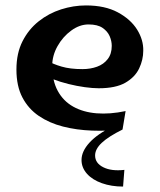

<svg xmlns="http://www.w3.org/2000/svg" viewBox="-20 -475 588 707"><path d="M431.2 2Q374.8 8 318.4 5.9Q262 3.8 211.9 -9Q161.8 -21.8 123.1 -48Q84.5 -74.2 62.5 -116.1Q40.5 -158 40.5 -219Q40.5 -279 62.9 -323Q85.2 -367 122.4 -396.5Q159.5 -426 205 -440.5Q250.5 -455 296.5 -455Q366.5 -455 413.9 -429.5Q461.2 -404 484.9 -366Q508.5 -328 507.5 -288Q507.5 -255 492.4 -223Q477.2 -191 441.8 -170.5Q406.2 -150 343.5 -150Q321.5 -150 292.4 -154Q263.2 -158 232.8 -165.5Q202.2 -173 175.1 -183.5Q148 -194 130.2 -207L155.5 -251Q175.2 -239 206.8 -229.8Q238.2 -220.5 283.5 -220.5Q313 -220.5 337.4 -229.4Q361.8 -238.2 376.6 -257.4Q391.5 -276.5 391.5 -306.2Q391.5 -323.8 383.8 -341.8Q376 -359.8 357.6 -372.4Q339.2 -385 305.8 -385Q273.2 -385 242.4 -362.5Q211.5 -340 191.9 -305.2Q172.2 -270.5 172.2 -232Q172.2 -178 192.6 -140.4Q213 -102.8 249.8 -82.2Q286.5 -61.8 335.5 -57.8Q384.5 -53.8 442.5 -66ZM433.2 212Q390.2 212 355.2 199.6Q320.2 187.2 300.2 164.8Q280.2 142.2 280.2 114.2Q280.2 82.2 309.6 50.1Q339 18 394.8 -9L431.2 2Q379.2 27.8 354.8 50.8Q330.2 73.8 330.2 97.5Q330.2 125.8 360.4 140.9Q390.5 156 438 150.5Z"/></svg>

Font: Marhey Light
Style: Regular
Weight: 300
Designer: Nur Syamsi & Bustanul Arifin
Foundry: Namelatype
Version: Version 1.000